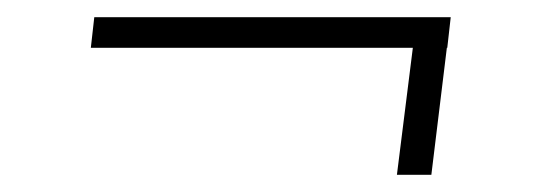

<svg xmlns="http://www.w3.org/2000/svg" viewBox="-20 -373 620 223"><path d="M89.5 -353H503.5L499.5 -317.5H499L481 -170H441L459.5 -317.5H85.5Z"/></svg>

Font: Lato Light
Style: Italic
Weight: 300
Italic angle: -7°
Designer: Lukasz Dziedzic
Foundry: tyPoland Lukasz Dziedzic
Version: Version 2.007; 2014-02-27